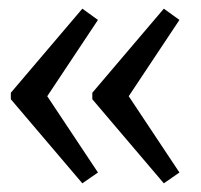

<svg xmlns="http://www.w3.org/2000/svg" viewBox="-20 -463 464 443"><path d="M170 -40 5 -234V-249L170 -443L206 -417L89 -241L206 -65ZM358 -40 193 -234V-249L358 -443L394 -417L277 -241L394 -65Z"/></svg>

Font: Piazzolla 24pt Medium
Style: Regular
Weight: 500
Designer: Juan Pablo del Peral
Foundry: Huerta Tipografica
Version: Version 2.005